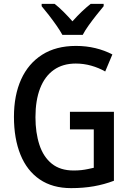

<svg xmlns="http://www.w3.org/2000/svg" viewBox="-20 -961 671 991"><path d="M341 -384H568V-28Q518 -9 464 0.5Q410 10 347 10Q251 10 185 -35Q119 -80 85.5 -163Q52 -246 52 -358Q52 -469 89 -551Q126 -633 197.5 -678.5Q269 -724 372 -724Q425 -724 472.5 -712.5Q520 -701 560 -680L523 -592Q490 -611 451 -622Q412 -633 371 -633Q304 -633 257.5 -600Q211 -567 187 -505Q163 -443 163 -356Q163 -276 183.5 -213.5Q204 -151 247.5 -116Q291 -81 360 -81Q382 -81 400 -83Q418 -85 434 -88.5Q450 -92 464 -95V-293H341ZM515 -929Q499 -910 478 -883.5Q457 -857 438 -830.5Q419 -804 407 -781H302Q290 -803 271.5 -829.5Q253 -856 232.5 -882.5Q212 -909 195 -929V-941H262Q284 -924 307.5 -900.5Q331 -877 354 -851Q379 -879 401.5 -900.5Q424 -922 448 -941H515Z"/></svg>

Font: Noto Sans Display SemiCondensed Medium
Style: Regular
Weight: 500
Width: 4
Designer: Monotype Design Team
Foundry: Monotype Imaging Inc.
Version: Version 2.003